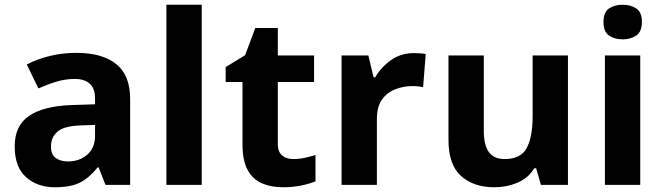

<svg xmlns="http://www.w3.org/2000/svg" viewBox="-20 -780 2799 810"><path d="M302 -557Q412 -557 470.5 -509.5Q529 -462 529 -364V0H425L396 -74H392Q357 -30 318 -10Q279 10 211 10Q138 10 90 -32.5Q42 -75 42 -163Q42 -250 103 -291.5Q164 -333 286 -337L381 -340V-364Q381 -407 358.5 -427Q336 -447 296 -447Q256 -447 218 -435.5Q180 -424 142 -407L93 -508Q137 -531 190.5 -544Q244 -557 302 -557ZM323 -251Q251 -249 223 -225Q195 -201 195 -162Q195 -128 215 -113.5Q235 -99 267 -99Q315 -99 348 -127.5Q381 -156 381 -208V-253Z M831 0H682V-760H831Z M1217 -109Q1242 -109 1265 -114Q1288 -119 1311 -126V-15Q1287 -5 1251.5 2.5Q1216 10 1174 10Q1125 10 1086.5 -6Q1048 -22 1025.5 -61.5Q1003 -101 1003 -171V-434H932V-497L1014 -547L1057 -662H1152V-546H1305V-434H1152V-171Q1152 -140 1170 -124.5Q1188 -109 1217 -109Z M1726 -556Q1737 -556 1752 -555Q1767 -554 1776 -552L1765 -412Q1758 -414 1744.5 -415.5Q1731 -417 1721 -417Q1683 -417 1648 -403.5Q1613 -390 1591.5 -360Q1570 -330 1570 -278V0H1421V-546H1534L1556 -454H1563Q1587 -496 1629 -526Q1671 -556 1726 -556Z M2376 -546V0H2262L2242 -70H2234Q2208 -28 2162.5 -9Q2117 10 2066 10Q1978 10 1925 -37.5Q1872 -85 1872 -190V-546H2021V-227Q2021 -169 2042 -139Q2063 -109 2109 -109Q2177 -109 2202 -155.5Q2227 -202 2227 -289V-546Z M2607 -760Q2640 -760 2664 -744.5Q2688 -729 2688 -687Q2688 -646 2664 -630Q2640 -614 2607 -614Q2573 -614 2549.5 -630Q2526 -646 2526 -687Q2526 -729 2549.5 -744.5Q2573 -760 2607 -760ZM2681 -546V0H2532V-546Z"/></svg>

Font: Noto Sans Tamil
Style: Bold
Weight: 700
Designer: Jelle Bosma - Monotype Design Team
Foundry: Monotype Imaging Inc.
Version: Version 2.004; ttfautohint (v1.8.4.7-5d5b)